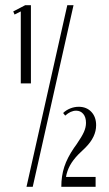

<svg xmlns="http://www.w3.org/2000/svg" viewBox="-20 -719 421 739"><path d="M60 -675 36 -663 31 -675 77 -699H99V-398H60ZM239 -699H263L106 0H82ZM223 -284Q234 -295 250 -301.5Q266 -308 283 -308Q313 -308 331.5 -288.5Q350 -269 350 -237Q350 -192 309 -151L281 -124Q260 -102 249 -81.5Q238 -61 234 -38H348V0H216Q216 -42 227.5 -77Q239 -112 265 -150L275 -164Q295 -193 303 -211Q311 -229 311 -246Q311 -268 300.5 -280.5Q290 -293 273 -293Q252 -293 231 -274Z"/></svg>

Font: Moniqa SemBd Heading
Style: Regular
Weight: 600
Designer: Rajesh Rajput
Foundry: Rajesh Rajput
Version: Version 1.000